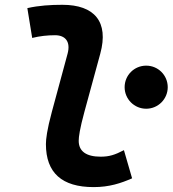

<svg xmlns="http://www.w3.org/2000/svg" viewBox="-20 -762 712 792"><path d="M366.2 9.8C431.2 9.8 479 -6.3 524.9 -26.4L491.2 -142.6C453.6 -123 430.7 -115.7 395 -115.7C335.4 -115.7 304.2 -138.2 304.7 -182.1C304.7 -197.3 309.1 -230.5 328.1 -300.3L393.6 -540.5C429.7 -672.4 369.6 -742.2 237.3 -742.2C189 -742.2 140.6 -739.3 92.8 -728.5L112.8 -605.5C144 -613.3 175.8 -616.7 207 -616.7C250 -616.7 272 -589.8 258.8 -540.5L193.8 -300.3C173.8 -226.1 169.4 -188 169.4 -167.5C169.4 -48.8 235.8 9.8 366.2 9.8ZM583 -313.5C632.3 -313.5 671.9 -353.5 671.9 -402.3C671.9 -451.7 632.3 -491.2 583 -491.2C533.7 -491.2 494.1 -451.7 494.1 -402.3C494.1 -353.5 533.7 -313.5 583 -313.5Z"/></svg>

Font: Cascadia Code
Style: Bold Italic
Weight: 700
Italic angle: -10°
Monospace: yes
Designer: Aaron Bell
Foundry: Saja Typeworks
Version: Version 2404.023